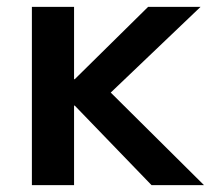

<svg xmlns="http://www.w3.org/2000/svg" viewBox="-20 -540 636 560"><path d="M73 0V-520H196V-309H198L412 -520H565L303 -270L575 0H422L198 -232H196V0Z"/></svg>

Font: M PLUS 2 SemiBold
Style: Regular
Weight: 600
Designer: Coji Morishita
Foundry: UNDERFOREST DESIGN
Version: Version 1.001